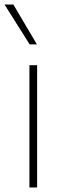

<svg xmlns="http://www.w3.org/2000/svg" viewBox="-45 -828 269 848"><path d="M85 0V-540H119V0ZM86 -632 -25 -808H14L118 -632Z"/></svg>

Font: Encode Sans Condensed Thin Thin
Style: Regular
Weight: 250
Version: Version 3.002